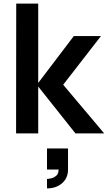

<svg xmlns="http://www.w3.org/2000/svg" viewBox="-20 -740 598 1065"><path d="M240.7 305V252.5Q248.2 252.5 263.7 249.2Q279.2 245.8 292.2 234.6Q305.2 223.4 305 200.2H240.7V83.5H357.3V200.2Q357.3 247.8 324.2 276.4Q291.2 305 240.7 305ZM69.2 0 70 -720H192V-280L389.5 -540H540L330.5 -270L558 0H398.5L192 -260V0Z"/></svg>

Font: Manrope ExtraLight
Style: Regular
Weight: 200
Designer: Mikhail Sharanda
Foundry: Mikhail Sharanda
Version: Version 4.505